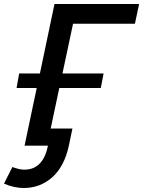

<svg xmlns="http://www.w3.org/2000/svg" viewBox="-54 -730 717 962"><path d="M69 0 130 -289H29L42 -362H146L219 -710H643L622 -611H312L259 -362H465L451 -289H243L200 -86H309L291 0Q268 105 207.5 158.5Q147 212 65 212Q41 212 16 206.5Q-9 201 -34 190L8 107Q25 113 39.5 116.5Q54 120 68 120Q116 120 145.5 89Q175 58 186 0Z"/></svg>

Font: Raleway SemiBold
Style: Italic
Weight: 600
Italic angle: -12°
Designer: Matt McInerney, Pablo Impallari, Rodrigo Fuenzalida
Foundry: Matt McInerney, Pablo Impallari, Rodrigo Fuenzalida
Version: Version 4.026